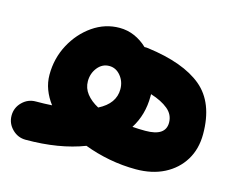

<svg xmlns="http://www.w3.org/2000/svg" viewBox="-150 -556 890 719"><g transform="rotate(15 295.0 -196.0)"><path d="M-74.2 -22Q-74.2 -52.7 -52.2 -74.5Q-30.3 -96.2 0 -96.2Q32.7 -96.2 62.5 -98.1Q43.9 -122.6 33.7 -149.7Q23.4 -176.8 23.4 -206.5Q23.4 -270 52.2 -324Q81.1 -377.9 128.7 -410.9Q176.3 -443.8 232.4 -443.8Q262.7 -443.8 290.3 -431.9Q317.9 -419.9 340.3 -398.4Q347.2 -398.9 354 -397.9Q495.6 -379.4 566.2 -320.6Q636.7 -261.7 636.7 -140.1Q636.7 -82.5 610.4 -39.3Q584 3.9 536.9 28.1Q489.7 52.2 426.8 52.2Q375 52.2 323.7 42.5Q272.5 32.7 226.1 15.1Q129.9 52.2 0 52.2Q-30.3 52.2 -52.2 30.3Q-74.2 8.3 -74.2 -22ZM168.5 -220.2Q168.5 -193.4 185.3 -171.9Q202.1 -150.4 231.4 -134.8Q293.9 -166.5 293.9 -222.2Q293.9 -252 275.9 -273.9Q257.8 -295.9 231.9 -295.9Q204.6 -295.9 186.5 -273.2Q168.5 -250.5 168.5 -220.2ZM409.7 -225.6Q409.7 -154.3 374 -98.1Q398.4 -96.2 424.3 -96.2Q502.4 -96.2 502.4 -148.4Q502.4 -179.7 477.3 -200.4Q452.1 -221.2 409.7 -234.4Q409.7 -230 409.7 -225.6Z"/></g></svg>

Font: Mikhak ExtraBold
Style: Regular
Weight: 800
Designer: Amin Abedi
Version: Version 3.3